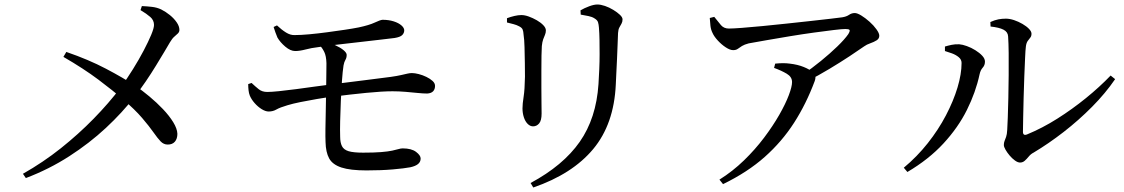

<svg xmlns="http://www.w3.org/2000/svg" viewBox="-20 -775 5000 854"><path d="M82 -2Q172 -53 250.5 -115.5Q329 -178 396.5 -247Q464 -316 517 -386Q545 -425 571.5 -467.5Q598 -510 619 -550Q640 -590 652.5 -620Q665 -650 665 -664Q665 -685 648.5 -699.5Q632 -714 605 -730L611 -748Q633 -747 655.5 -744.5Q678 -742 697 -733Q717 -723 735.5 -708Q754 -693 766 -675.5Q778 -658 778 -642Q778 -633 771.5 -626.5Q765 -620 755.5 -612Q746 -604 736 -587Q728 -573 711.5 -545.5Q695 -518 674 -483.5Q653 -449 628.5 -413Q604 -377 578 -344Q524 -274 451 -206Q378 -138 288 -80Q198 -22 95 17ZM726 -132Q708 -132 694.5 -146Q681 -160 662.5 -186.5Q644 -213 612 -250.5Q580 -288 526 -334Q484 -371 418 -420.5Q352 -470 262 -522L275 -544Q374 -510 451 -469.5Q528 -429 583 -393Q612 -373 644.5 -346Q677 -319 705 -289.5Q733 -260 750.5 -231.5Q768 -203 769 -180Q769 -158 758 -145Q747 -132 726 -132Z M1610 -17Q1538 -17 1498.5 -30Q1459 -43 1444 -70.5Q1429 -98 1428 -143Q1427 -165 1427.5 -202Q1428 -239 1429 -282.5Q1430 -326 1430.5 -368Q1431 -410 1431.5 -443.5Q1432 -477 1432 -494Q1431 -526 1422.5 -543.5Q1414 -561 1400 -577L1421 -589Q1449 -584 1472 -573.5Q1495 -563 1508.5 -551.5Q1522 -540 1522 -531Q1522 -518 1516.5 -509Q1511 -500 1508 -484Q1504 -458 1501 -415.5Q1498 -373 1496 -326Q1494 -279 1493 -236.5Q1492 -194 1493 -167Q1493 -141 1501 -125Q1509 -109 1530.5 -102.5Q1552 -96 1595 -96Q1644 -96 1675 -98.5Q1706 -101 1724.5 -105Q1743 -109 1753 -112Q1763 -115 1771 -115Q1810 -115 1830.5 -99.5Q1851 -84 1851 -70Q1851 -55 1839.5 -45.5Q1828 -36 1805 -31Q1779 -26 1727.5 -21.5Q1676 -17 1610 -17ZM1175 -279Q1161 -279 1144 -289.5Q1127 -300 1112.5 -316.5Q1098 -333 1091 -350Q1087 -360 1085.5 -373.5Q1084 -387 1084 -401L1099 -406Q1116 -390 1131 -378Q1146 -366 1169 -366Q1187 -366 1221 -369.5Q1255 -373 1297 -378.5Q1339 -384 1381 -390Q1423 -396 1457 -400Q1533 -409 1604.5 -418.5Q1676 -428 1718 -433Q1746 -437 1763.5 -441Q1781 -445 1792 -447.5Q1803 -450 1812 -450Q1825 -450 1842.5 -445.5Q1860 -441 1876.5 -433Q1893 -425 1904 -415Q1915 -405 1915 -393Q1915 -378 1906.5 -369Q1898 -360 1880 -359Q1863 -359 1838 -361.5Q1813 -364 1784 -366.5Q1755 -369 1726 -369Q1681 -369 1609.5 -362Q1538 -355 1460 -345Q1427 -341 1389 -334.5Q1351 -328 1316.5 -321Q1282 -314 1259 -307Q1225 -297 1209.5 -288Q1194 -279 1175 -279ZM1293 -548Q1272 -548 1249 -567.5Q1226 -587 1214 -608Q1209 -619 1205 -631Q1201 -643 1197 -655L1212 -662Q1232 -643 1252 -630.5Q1272 -618 1291 -619Q1318 -619 1356 -622.5Q1394 -626 1435 -631.5Q1476 -637 1513 -642.5Q1550 -648 1575 -653Q1622 -663 1646.5 -674.5Q1671 -686 1681 -687Q1709 -687 1731 -680Q1753 -673 1765.5 -662Q1778 -651 1778 -640Q1778 -628 1769 -619Q1760 -610 1735 -606Q1712 -603 1676 -599Q1640 -595 1598 -590Q1556 -585 1515.5 -580.5Q1475 -576 1442.5 -572Q1410 -568 1393 -565Q1366 -562 1339.5 -555Q1313 -548 1293 -548Z M2340 39Q2485 -39 2558.5 -144Q2632 -249 2642 -401Q2644 -433 2645.5 -467Q2647 -501 2647 -534Q2647 -567 2646.5 -597.5Q2646 -628 2644 -652Q2643 -666 2640 -676Q2637 -686 2623 -694Q2614 -700 2597.5 -703.5Q2581 -707 2563 -710L2562 -729Q2579 -739 2600.5 -747Q2622 -755 2637 -755Q2652 -755 2671 -748.5Q2690 -742 2708 -731Q2726 -720 2737.5 -709Q2749 -698 2749 -689Q2749 -678 2744.5 -670Q2740 -662 2735 -653Q2730 -644 2729 -628Q2728 -606 2727 -576Q2726 -546 2724.5 -514Q2723 -482 2721.5 -452Q2720 -422 2719 -399Q2711 -223 2618.5 -112Q2526 -1 2352 59ZM2351 -213Q2338 -213 2327 -224Q2316 -235 2310 -253.5Q2304 -272 2304 -293Q2304 -313 2309 -344.5Q2314 -376 2315 -434Q2315 -458 2314.5 -494Q2314 -530 2313 -565.5Q2312 -601 2309 -619Q2308 -636 2304.5 -644Q2301 -652 2289 -658Q2278 -664 2264.5 -667.5Q2251 -671 2235 -675V-694Q2251 -700 2268 -704Q2285 -708 2299 -708Q2314 -708 2332 -701.5Q2350 -695 2367.5 -685Q2385 -675 2396.5 -663Q2408 -651 2408 -640Q2408 -629 2404 -620Q2400 -611 2396 -600Q2392 -589 2390 -570Q2389 -557 2388.5 -527.5Q2388 -498 2388 -460Q2388 -422 2388 -384Q2388 -346 2388.5 -315.5Q2389 -285 2389 -270Q2389 -239 2378 -226Q2367 -213 2351 -213Z M3550 -443Q3591 -471 3631.5 -504Q3672 -537 3704.5 -568.5Q3737 -600 3753 -623Q3762 -638 3758.5 -642Q3755 -646 3740 -646Q3726 -646 3688.5 -641.5Q3651 -637 3600 -630Q3549 -623 3494.5 -614Q3440 -605 3391.5 -596.5Q3343 -588 3310 -582Q3291 -577 3280.5 -570.5Q3270 -564 3262 -558Q3254 -552 3241 -552Q3227 -552 3208 -564.5Q3189 -577 3172.5 -595Q3156 -613 3149 -629Q3142 -643 3140 -660Q3138 -677 3137 -695L3157 -700Q3174 -678 3187 -663Q3200 -648 3222 -648Q3240 -648 3279.5 -651Q3319 -654 3371 -659Q3423 -664 3478.5 -670Q3534 -676 3584.5 -681.5Q3635 -687 3673 -691.5Q3711 -696 3726 -698Q3745 -701 3756.5 -709Q3768 -717 3782 -717Q3793 -717 3811 -706Q3829 -695 3847.5 -678.5Q3866 -662 3878.5 -644.5Q3891 -627 3891 -616Q3891 -603 3879 -595.5Q3867 -588 3851 -582.5Q3835 -577 3824 -569Q3800 -552 3759 -525Q3718 -498 3669 -468.5Q3620 -439 3569 -413ZM3180 24Q3239 -13 3289 -61.5Q3339 -110 3378.5 -162.5Q3418 -215 3446 -264Q3474 -313 3488.5 -351.5Q3503 -390 3503 -410Q3503 -433 3479.5 -447Q3456 -461 3423 -473L3428 -492Q3448 -494 3463 -494Q3478 -494 3493 -492Q3528 -488 3555 -477Q3582 -466 3593 -455Q3603 -447 3606 -438.5Q3609 -430 3604 -415Q3566 -313 3512 -229Q3458 -145 3381.5 -77Q3305 -9 3196 44Z M4517 -52Q4507 -52 4494.5 -61Q4482 -70 4471 -83Q4460 -96 4452.5 -109Q4445 -122 4445 -130Q4445 -140 4448 -147.5Q4451 -155 4455 -166Q4459 -177 4460 -197Q4461 -213 4462.5 -251Q4464 -289 4465 -339Q4466 -389 4466.5 -441Q4467 -493 4466.5 -538.5Q4466 -584 4464 -613Q4463 -633 4443.5 -643Q4424 -653 4386 -657L4385 -677Q4405 -686 4421 -689Q4437 -692 4454 -692Q4471 -692 4490.5 -685.5Q4510 -679 4528 -668.5Q4546 -658 4557 -646.5Q4568 -635 4568 -625Q4568 -614 4562.5 -607.5Q4557 -601 4551 -592.5Q4545 -584 4543 -568Q4541 -553 4539.5 -517Q4538 -481 4536 -434.5Q4534 -388 4533 -340Q4532 -292 4531 -252Q4530 -212 4530 -189Q4530 -170 4548 -177Q4616 -205 4682.5 -247Q4749 -289 4810 -338.5Q4871 -388 4920 -439L4940 -423Q4897 -360 4837.5 -300Q4778 -240 4711 -188Q4644 -136 4577 -96Q4565 -90 4556 -79Q4547 -68 4538 -60Q4529 -52 4517 -52ZM4000 -29Q4059 -78 4106.5 -138Q4154 -198 4187.5 -262Q4221 -326 4239 -386Q4257 -446 4257 -495Q4257 -510 4244.5 -520.5Q4232 -531 4214.5 -537.5Q4197 -544 4183 -548V-568Q4196 -572 4212.5 -575.5Q4229 -579 4247 -578Q4261 -577 4280.5 -570Q4300 -563 4318.5 -551.5Q4337 -540 4349 -527Q4361 -514 4361 -501Q4361 -485 4351 -474Q4341 -463 4337 -444Q4320 -365 4281 -286.5Q4242 -208 4176.5 -137Q4111 -66 4016 -10Z"/></svg>

Font: Noto Serif JP ExtraLight Medium
Style: Regular
Weight: 500
Version: Version 2.003-H1;hotconv 1.1.1;makeotfexe 2.6.0